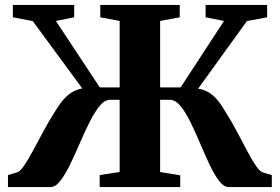

<svg xmlns="http://www.w3.org/2000/svg" viewBox="-20 -763 1141 783"><path d="M12.5 0V-49L49.5 -60Q62 -63.5 78.8 -88.2Q95.5 -113 115.2 -149.8Q135 -186.5 157 -227.5Q179 -268.5 202 -304.5Q219 -333.5 236 -353.8Q253 -374 272.5 -386Q292 -398 315.5 -402.5L113.5 -677L32.5 -692.5V-743H282.5V-692.5L208 -677.5L387 -406.5H468V-677.5L389 -692.5V-743H713V-692.5L633 -677.5V-406.5H716.5L893.5 -677.5L818.5 -692.5V-743H1069.5V-692.5L987 -677L788 -401.5Q813 -397.5 832.2 -385.5Q851.5 -373.5 868 -353.5Q884.5 -333.5 901 -304.5Q924 -268 945.8 -227.2Q967.5 -186.5 986.8 -149.8Q1006 -113 1022.5 -88.5Q1039 -64 1052 -60L1088.5 -49V0H913Q893 0 873.2 -25.8Q853.5 -51.5 834.5 -92Q815.5 -132.5 796.2 -178Q777 -223.5 757.2 -264Q737.5 -304.5 716.5 -330.2Q695.5 -356 672.5 -356H633V-61.5L715 -48V0H386.5V-49L468 -61.5V-356H428.5Q406.5 -356 385.8 -330.2Q365 -304.5 344.8 -264Q324.5 -223.5 305 -178Q285.5 -132.5 265.8 -92Q246 -51.5 226.2 -25.8Q206.5 0 185.5 0Z"/></svg>

Font: Merriweather 60pt ExtraBold
Style: Regular
Weight: 800
Version: Version 2.100